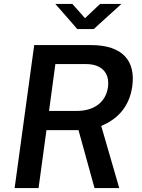

<svg xmlns="http://www.w3.org/2000/svg" viewBox="-20 -951 719 971"><path d="M486 -931 410 -859 346 -931H260L371 -804H454L594 -931ZM583 0 492 -314C563 -344 633 -400 649 -515C666 -641 603 -723 440 -723H153L54 0H175L215 -293H377L458 0ZM368 -390H228L260 -627H415C491 -627 536 -585 526 -510C515 -434 456 -390 368 -390Z"/></svg>

Font: United Sans SemiBold
Style: Italic
Weight: 600
Italic angle: -8°
Designer: Pablo Impallari, Rodrigo Fuenzalida (Modified by Dan O. Williams)
Version: Version 1.000;PS 001.000;hotconv 1.0.88;makeotf.lib2.5.64775